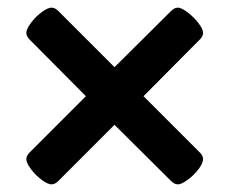

<svg xmlns="http://www.w3.org/2000/svg" viewBox="-20 -494 600 503"><path d="M49 -77Q49 -86 58 -95L205 -242L58 -390Q49 -399 49 -408Q49 -418 61 -434Q73 -450 89 -462Q105 -474 115 -474Q124 -474 133 -465L280 -318L428 -465Q437 -474 446 -474Q455 -474 471 -462Q487 -450 499.5 -434Q512 -418 512 -408Q512 -399 503 -390L356 -242L503 -95Q512 -86 512 -77Q512 -66 499.5 -50Q487 -34 471 -22.5Q455 -11 446 -11Q437 -11 428 -20L280 -167L133 -20Q124 -11 115 -11Q105 -11 89 -23Q73 -35 61 -51Q49 -67 49 -77Z"/></svg>

Font: Asap-Bold
Style: Bold
Weight: 700
Designer: Pablo Cosgaya
Foundry: Omnibus-Type
Version: Version 2.000; ttfautohint (v1.8)